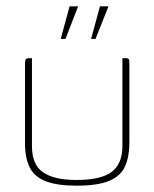

<svg xmlns="http://www.w3.org/2000/svg" viewBox="-20 -583 488 607"><path d="M81 -399V-121Q81 -62 116.5 -38Q152 -14 222 -14Q299 -14 333 -39.5Q367 -65 367 -122V-399Q368 -399 369.5 -399Q371 -399 372 -399Q373 -399 374.5 -399Q376 -399 377 -399Q383 -399 385.5 -397.5Q388 -396 388.5 -392.5Q389 -389 389 -382V-132Q389 -88 375.5 -57.5Q362 -27 326 -11.5Q290 4 222 4Q162 4 126 -9.5Q90 -23 74.5 -52.5Q59 -82 59 -131V-382Q59 -392 61.5 -395.5Q64 -399 71 -399Q74 -399 76 -399Q78 -399 81 -399ZM268 -460 296 -563H323L282 -460ZM172 -460 200 -563H227L187 -460Z"/></svg>

Font: Genos Thin
Style: Regular
Weight: 100
Designer: Robert E. Leuschke
Foundry: Robert E. Leuschke
Version: Version 1.010